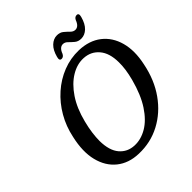

<svg xmlns="http://www.w3.org/2000/svg" viewBox="-237 -1036 1206 1206"><g transform="rotate(-45 366.5 -432.5)"><path d="M494 -712.5Q582.5 -709.5 640.8 -664.2Q699 -619 720.5 -540.8Q742 -462.5 720 -361Q697 -245 636.5 -159.8Q576 -74.5 489.2 -28.8Q402.5 17 300.5 13.5Q214 11 156.2 -35.5Q98.5 -82 78.2 -163.5Q58 -245 83 -353.5Q99 -431 137.2 -497.2Q175.5 -563.5 230.8 -612.5Q286 -661.5 353.2 -688Q420.5 -714.5 494 -712.5ZM318 -42Q373.5 -39.5 427.5 -71.2Q481.5 -103 526 -170.8Q570.5 -238.5 598.5 -344Q609 -384 613.8 -418.2Q618.5 -452.5 618 -481.5Q617.5 -563.5 579.2 -608.5Q541 -653.5 479.5 -656.5Q424 -659.5 369.5 -626.5Q315 -593.5 271.2 -528.5Q227.5 -463.5 204 -370Q192.5 -325 187.5 -286.8Q182.5 -248.5 182.5 -217.5Q183.5 -132 220.8 -88.2Q258 -44.5 318 -42ZM556.5 -753Q530 -753 512.8 -767.5Q495.5 -782 481.2 -796.5Q467 -811 449.5 -811Q420.5 -811 405 -769Q395.5 -750.5 379.5 -750.5Q359 -750.5 367 -779.5Q379.5 -827.5 405.2 -852Q431 -876.5 462 -876.5Q489 -876.5 506.2 -862Q523.5 -847.5 537.8 -833Q552 -818.5 569.5 -818.5Q598.5 -818.5 614 -860.5Q623 -879 640 -879Q660 -879 652 -850Q639 -801.5 613.2 -777.2Q587.5 -753 556.5 -753Z"/></g></svg>

Font: Fraunces 72pt SuperSoft
Style: Italic
Weight: 400
Italic angle: -16°
Version: Version 1.000;[b76b70a41]